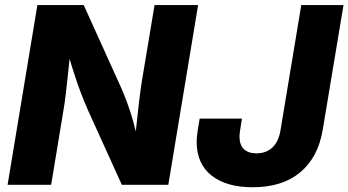

<svg xmlns="http://www.w3.org/2000/svg" viewBox="-20 -748 1410 777"><path d="M10.7 0 131.3 -727.5H318.8L467.8 -398.4Q481.4 -368.2 494.1 -334Q506.8 -299.8 518.8 -257.8Q530.8 -215.8 541 -163.1L523.9 -157.7Q527.8 -197.3 532.7 -245.8Q537.6 -294.4 543.2 -340.1Q548.8 -385.7 553.7 -417L605.5 -727.5H781.7L661.1 0H473.1L336.4 -301.3Q319.3 -340.3 305.4 -377.2Q291.5 -414.1 277.6 -457.8Q263.7 -501.5 246.1 -559.1L266.6 -561Q261.7 -507.8 256.3 -458.5Q251 -409.2 246.3 -368.7Q241.7 -328.1 236.8 -301.8L187 0ZM1002.9 9.8Q896.5 9.8 836.2 -37.6Q775.9 -85 775.9 -174.3Q775.9 -181.6 776.6 -191.7Q777.3 -201.7 780 -219.5Q782.7 -237.3 788.1 -268.1H959Q954.6 -239.7 952.4 -225.6Q950.2 -211.4 949.7 -205.3Q949.2 -199.2 949.2 -195.3Q949.2 -161.6 967 -144.5Q984.9 -127.4 1018.1 -127.4Q1056.2 -127.4 1081.8 -150.6Q1107.4 -173.8 1115.2 -221.2L1199.2 -727.5H1370.1L1286.1 -223.1Q1267.6 -111.3 1195.1 -50.8Q1122.6 9.8 1002.9 9.8Z"/></svg>

Font: Inter 16pt ExtraBold
Style: Italic
Weight: 800
Italic angle: -9.3988°
Version: Version 4.001;git-66647c0bb